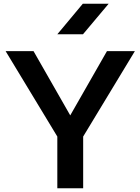

<svg xmlns="http://www.w3.org/2000/svg" viewBox="-20 -1015 750 1025"><path d="M423 -832H286L422 -995H560ZM424 -286V-10H286V-286L10 -742H159L355 -399L551 -742H700Z"/></svg>

Font: 카카오 큰글씨 ExtraBold
Style: Regular
Weight: 800
Designer: Park Young-rak; Lee Sang-min; Kim Jung-jin; Min Bon; Park Min-gyu;
Foundry: Kakao Corporation
Version: Version 2.003